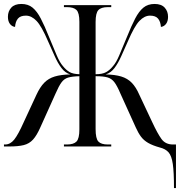

<svg xmlns="http://www.w3.org/2000/svg" viewBox="-20 -740 927 970"><path d="M859 210Q859 130 853 88.5Q847 47 831.5 29.5Q816 12 787 5Q751 -5 728.5 -18Q706 -31 692 -50Q678 -69 666 -96L588 -268Q572 -306 558 -324.5Q544 -343 523 -349Q502 -355 463 -355V-88Q463 -40 477 -25Q491 -10 525 -10H542V0H303V-10H318Q352 -10 366.5 -25Q381 -40 381 -86V-355Q344 -354 324 -348Q304 -342 290.5 -323.5Q277 -305 261 -268L184 -97Q166 -56 147 -35Q128 -14 100 -7Q72 0 27 0H0V-10H6Q32 -10 52 -35Q72 -60 100 -123L164 -261Q182 -300 203.5 -322Q225 -344 256.5 -353.5Q288 -363 335 -364Q309 -372 290.5 -396.5Q272 -421 256.5 -456Q241 -491 223 -531Q190 -608 164.5 -634.5Q139 -661 111 -661Q83 -661 70.5 -646Q58 -631 56 -604Q40 -606 30 -619.5Q20 -633 20 -655Q20 -683 37 -701.5Q54 -720 88 -720Q122 -720 144.5 -701.5Q167 -683 186 -646.5Q205 -610 227 -555Q251 -497 266.5 -460.5Q282 -424 298 -406Q314 -386 331.5 -376Q349 -366 381 -365V-630Q381 -675 366.5 -689.5Q352 -704 318 -704H303V-714H542V-704H525Q491 -704 477 -689Q463 -674 463 -629V-365Q497 -365 516 -375.5Q535 -386 551 -406Q567 -424 582.5 -460.5Q598 -497 622 -555Q644 -610 663 -646.5Q682 -683 704.5 -701.5Q727 -720 761 -720Q795 -720 812 -701.5Q829 -683 829 -655Q829 -633 819 -619.5Q809 -606 793 -604Q791 -631 778.5 -646Q766 -661 738 -661Q710 -661 684.5 -634.5Q659 -608 626 -531Q608 -491 592.5 -456Q577 -421 558.5 -396.5Q540 -372 514 -364Q561 -363 592.5 -353.5Q624 -344 645.5 -322Q667 -300 684 -261L749 -123Q776 -65 796 -37.5Q816 -10 854 -10H869V210Z"/></svg>

Font: Noto Serif Display Condensed
Style: Regular
Weight: 400
Width: 3
Designer: Monotype Design Team
Foundry: Monotype Imaging Inc.
Version: Version 2.009